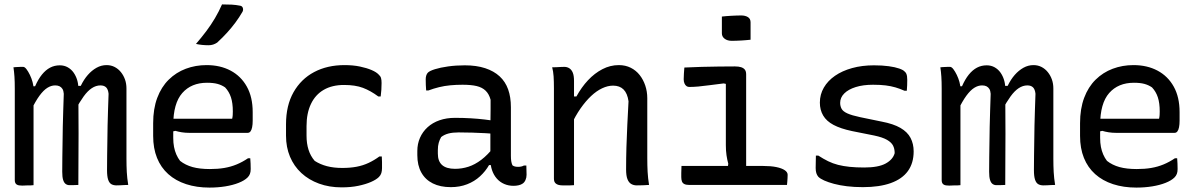

<svg xmlns="http://www.w3.org/2000/svg" viewBox="-20 -838 5440 870"><path d="M561 0Q553 0 544 0.5Q535 1 526 1.5Q517 2 508 2Q494 2 484.5 -3.5Q475 -9 470 -24Q465 -39 465 -67Q465 -100 465.5 -133.5Q466 -167 466.5 -200.5Q467 -234 467.5 -269Q468 -304 469.5 -340Q471 -376 472 -413Q470 -433 461 -442Q452 -451 435 -451Q415 -451 396 -438.5Q377 -426 359 -401Q341 -376 322 -341L317 -449H346Q360 -478 378 -498.5Q396 -519 417.5 -531Q439 -543 463 -543Q483 -543 499.5 -534.5Q516 -526 528 -511Q540 -496 546.5 -477.5Q553 -459 553 -437Q553 -397 553 -357.5Q553 -318 553 -278.5Q553 -239 553 -199Q553 -159 553 -119Q553 -86 554.5 -58.5Q556 -31 561 0ZM335 0Q329 0 322 0.5Q315 1 308.5 1Q302 1 295 1Q285 1 277.5 -4.5Q270 -10 266 -23Q262 -36 262 -60Q262 -94 262.5 -127.5Q263 -161 263.5 -195Q264 -229 264.5 -264Q265 -299 266.5 -336.5Q268 -374 269 -413Q268 -427 263 -435Q258 -443 250 -447Q242 -451 230 -451Q212 -451 194.5 -440Q177 -429 159 -404.5Q141 -380 120 -337L112 -447H139Q153 -479 170 -500Q187 -521 207 -531.5Q227 -542 251 -542Q271 -542 287 -533Q303 -524 313.5 -509Q324 -494 329.5 -476Q335 -458 335 -439Q335 -390 335.5 -338.5Q336 -287 336 -232.5Q336 -178 335.5 -120Q335 -62 335 0ZM132 1Q126 2 119.5 2Q113 2 107 2Q101 2 94.5 2.5Q88 3 81 3Q73 3 66.5 2Q60 1 55.5 -2Q51 -5 49 -10Q47 -15 47 -22Q47 -92 47 -160.5Q47 -229 47 -298Q47 -367 47 -436Q47 -468 45.5 -490.5Q44 -513 41 -533Q46 -534 52 -534Q58 -534 63 -534.5Q68 -535 73.5 -535Q79 -535 85 -535Q92 -535 100 -524.5Q108 -514 115.5 -498.5Q123 -483 127.5 -466.5Q132 -450 132 -437Q132 -371 132 -298.5Q132 -226 132 -150.5Q132 -75 132 1Z M916 -543Q978 -543 1025 -518Q1072 -493 1098.5 -445.5Q1125 -398 1125 -330V-291Q1125 -274 1122.5 -261.5Q1120 -249 1115 -242.5Q1110 -236 1102 -236H838Q820 -236 804 -238.5Q788 -241 775 -245L751 -240L745 -300H1032Q1034 -308 1034.5 -316.5Q1035 -325 1035 -333Q1035 -371 1026.5 -397Q1018 -423 1000 -442Q984 -453 965 -458Q946 -463 918 -463Q847 -463 806 -416.5Q765 -370 765 -271V-213Q765 -191 768.5 -172.5Q772 -154 779 -138Q786 -122 796 -109Q820 -90 852.5 -81Q885 -72 931 -72Q967 -72 996.5 -77Q1026 -82 1052.5 -93Q1079 -104 1104 -121H1114Q1115 -109 1115.5 -96.5Q1116 -84 1116 -72Q1116 -59 1112.5 -50Q1109 -41 1102 -34Q1088 -20 1061.5 -9.5Q1035 1 1001 6.5Q967 12 929 12Q871 12 823.5 -3.5Q776 -19 742.5 -49Q709 -79 691.5 -122.5Q674 -166 674 -222V-280Q674 -345 692.5 -394.5Q711 -444 744.5 -477Q778 -510 822 -526.5Q866 -543 916 -543ZM986 -818Q1011 -818 1030 -817Q1049 -816 1069 -812Q1078 -810 1080.5 -801.5Q1083 -793 1079 -785Q1064 -759 1046.5 -735.5Q1029 -712 1009 -690Q989 -668 964 -645Q955 -639 945.5 -636Q936 -633 925 -633Q910 -633 895.5 -634.5Q881 -636 868 -639Q893 -668 914.5 -696.5Q936 -725 954 -755.5Q972 -786 986 -818Z M1541 -543Q1580 -543 1611 -536.5Q1642 -530 1664 -520.5Q1686 -511 1696 -500Q1704 -493 1706.5 -484.5Q1709 -476 1709 -462Q1709 -446 1708 -431Q1707 -416 1705 -401H1694Q1659 -427 1624.5 -440Q1590 -453 1539 -453Q1485 -453 1447 -431Q1409 -409 1389 -367Q1369 -325 1369 -267V-223Q1369 -188 1378 -159.5Q1387 -131 1406 -109Q1431 -93 1461.5 -85Q1492 -77 1531 -77Q1567 -77 1596 -82.5Q1625 -88 1650.5 -100Q1676 -112 1699 -129H1710Q1711 -117 1711 -104Q1711 -91 1711 -76Q1711 -64 1708 -54Q1705 -44 1697 -36Q1685 -24 1661 -13.5Q1637 -3 1603.5 4Q1570 11 1528 11Q1472 11 1425.5 -6Q1379 -23 1345.5 -54Q1312 -85 1294 -128Q1276 -171 1276 -223V-275Q1276 -360 1310 -420Q1344 -480 1403.5 -511.5Q1463 -543 1541 -543Z M2295 -352Q2295 -325 2295 -297.5Q2295 -270 2295 -242.5Q2295 -215 2295 -187.5Q2295 -160 2295 -132Q2295 -118 2296.5 -108Q2298 -98 2302 -89Q2307 -85 2313.5 -83.5Q2320 -82 2328 -82Q2335 -82 2342 -83.5Q2349 -85 2354 -88H2365Q2365 -77 2365.5 -67Q2366 -57 2366 -46Q2366 -33 2361 -22Q2356 -11 2348 -6Q2341 -1 2330 1.5Q2319 4 2307 4Q2284 4 2264.5 -4.5Q2245 -13 2231 -29Q2217 -45 2209.5 -67Q2202 -89 2202 -117Q2202 -149 2202 -184.5Q2202 -220 2202 -249Q2202 -277 2202.5 -300Q2203 -323 2203 -344Q2203 -365 2203 -386Q2196 -412 2180.5 -427Q2165 -442 2140 -448Q2115 -454 2076 -454Q2047 -454 2020.5 -451.5Q1994 -449 1969.5 -443Q1945 -437 1921 -428H1911Q1910 -440 1909.5 -453Q1909 -466 1909 -479Q1909 -488 1911.5 -496Q1914 -504 1919 -509Q1927 -517 1951 -524.5Q1975 -532 2010.5 -537Q2046 -542 2086 -542Q2139 -542 2178.5 -529Q2218 -516 2244 -492Q2270 -468 2282.5 -433Q2295 -398 2295 -352ZM1964 -142Q1964 -107 1983.5 -90Q2003 -73 2042 -73Q2073 -73 2102.5 -82.5Q2132 -92 2161 -114Q2190 -136 2219 -173L2221 -90H2196Q2180 -62 2155 -39Q2130 -16 2096.5 -3Q2063 10 2023 10Q1975 10 1941 -7Q1907 -24 1889 -56.5Q1871 -89 1871 -135V-154Q1871 -186 1883 -213.5Q1895 -241 1917.5 -261.5Q1940 -282 1971.5 -293Q2003 -304 2042 -304Q2079 -304 2113 -302Q2147 -300 2176 -296.5Q2205 -293 2226 -289Q2233 -287 2236.5 -278Q2240 -269 2241.5 -256Q2243 -243 2243 -229Q2210 -233 2180 -234.5Q2150 -236 2120.5 -237Q2091 -238 2058 -238Q2031 -238 2012 -233Q1993 -228 1979 -217Q1972 -205 1968 -191Q1964 -177 1964 -158Z M2921 0Q2906 1 2893 1.5Q2880 2 2865 2Q2851 2 2840 -4.5Q2829 -11 2823 -26.5Q2817 -42 2817 -70Q2817 -122 2818.5 -171.5Q2820 -221 2822.5 -272Q2825 -323 2828 -379Q2823 -415 2805.5 -432.5Q2788 -450 2758 -450Q2734 -450 2708.5 -438Q2683 -426 2658.5 -403Q2634 -380 2610.5 -346.5Q2587 -313 2567 -269L2566 -401H2592Q2615 -443 2644.5 -474.5Q2674 -506 2709.5 -524.5Q2745 -543 2784 -543Q2814 -543 2838 -531Q2862 -519 2878.5 -498Q2895 -477 2904 -450Q2913 -423 2913 -393Q2913 -348 2913 -302.5Q2913 -257 2913 -212Q2913 -167 2913 -121Q2913 -88 2914.5 -59.5Q2916 -31 2921 0ZM2581 1Q2572 2 2563.5 2Q2555 2 2546.5 2Q2538 2 2529 2Q2519 2 2511.5 0Q2504 -2 2499 -6Q2494 -10 2492 -15.5Q2490 -21 2490 -29Q2490 -82 2490 -133Q2490 -184 2490 -234.5Q2490 -285 2490 -335.5Q2490 -386 2490 -437Q2490 -469 2488.5 -492Q2487 -515 2482 -533Q2493 -533 2502 -533.5Q2511 -534 2519.5 -534.5Q2528 -535 2537 -535Q2550 -535 2560 -528.5Q2570 -522 2575.5 -508.5Q2581 -495 2581 -471Q2581 -392 2581 -312.5Q2581 -233 2581 -154.5Q2581 -76 2581 1Z M3276 -68 3280 -96Q3275 -114 3272 -134.5Q3269 -155 3269 -180Q3269 -208 3269 -235.5Q3269 -263 3269 -291Q3269 -319 3269 -347Q3269 -375 3269 -402.5Q3269 -430 3269 -458L3259 -460Q3225 -456 3196 -452Q3167 -448 3144.5 -446Q3122 -444 3103 -444Q3096 -444 3090.5 -448Q3085 -452 3081.5 -460Q3078 -468 3078 -479Q3078 -492 3079 -505.5Q3080 -519 3081 -532Q3120 -534 3159.5 -535Q3199 -536 3237 -536.5Q3275 -537 3310 -537Q3327 -537 3338 -533.5Q3349 -530 3355 -522.5Q3361 -515 3361 -501Q3361 -457 3361 -412.5Q3361 -368 3361 -324Q3361 -280 3361 -236Q3361 -192 3361 -149Q3361 -106 3361 -63ZM3068 -86H3438Q3473 -86 3497.5 -81Q3522 -76 3535.5 -67Q3549 -58 3549 -46Q3549 -38 3548.5 -30.5Q3548 -23 3547.5 -15.5Q3547 -8 3546 0H3103Q3089 0 3081 -4Q3073 -8 3070 -16Q3067 -24 3067 -36Q3067 -46 3067 -54Q3067 -62 3067.5 -70Q3068 -78 3068 -86ZM3251 -763Q3261 -764 3271.5 -765Q3282 -766 3293.5 -766.5Q3305 -767 3316 -767.5Q3327 -768 3338 -768Q3357 -768 3369 -760.5Q3381 -753 3381 -737V-658Q3371 -657 3360.5 -656Q3350 -655 3339.5 -654.5Q3329 -654 3318 -653.5Q3307 -653 3296 -653Q3276 -653 3263.5 -662.5Q3251 -672 3251 -687Z M3896 -79Q3960 -79 3993 -97Q4026 -115 4034 -144Q4034 -164 4026.5 -178.5Q4019 -193 3999 -204.5Q3979 -216 3941 -224L3841 -244Q3789 -255 3757 -272Q3725 -289 3710 -314.5Q3695 -340 3695 -373Q3695 -410 3713 -441Q3731 -472 3763.5 -494.5Q3796 -517 3841 -529.5Q3886 -542 3940 -542Q3978 -542 4007 -538Q4036 -534 4054.5 -527.5Q4073 -521 4079 -514Q4084 -510 4086.5 -504.5Q4089 -499 4090 -492Q4091 -485 4091 -476Q4091 -463 4090.5 -451Q4090 -439 4089 -427H4078Q4058 -436 4037.5 -442Q4017 -448 3993 -451Q3969 -454 3936 -454Q3891 -454 3857.5 -443.5Q3824 -433 3805.5 -414.5Q3787 -396 3787 -372Q3787 -357 3793.5 -345Q3800 -333 3820 -324Q3840 -315 3878 -307L3975 -287Q4028 -277 4060 -258.5Q4092 -240 4106 -213Q4120 -186 4120 -152Q4120 -99 4094 -63Q4068 -27 4016.5 -8.5Q3965 10 3890 10Q3851 10 3818 6Q3785 2 3759 -5Q3733 -12 3715 -20Q3697 -28 3688 -37Q3682 -44 3679 -53.5Q3676 -63 3676 -77Q3676 -93 3676.5 -106.5Q3677 -120 3677 -133H3688Q3711 -118 3732.5 -107.5Q3754 -97 3777.5 -91Q3801 -85 3830 -82Q3859 -79 3896 -79Z M4761 0Q4753 0 4744 0.5Q4735 1 4726 1.5Q4717 2 4708 2Q4694 2 4684.5 -3.5Q4675 -9 4670 -24Q4665 -39 4665 -67Q4665 -100 4665.5 -133.5Q4666 -167 4666.5 -200.5Q4667 -234 4667.5 -269Q4668 -304 4669.5 -340Q4671 -376 4672 -413Q4670 -433 4661 -442Q4652 -451 4635 -451Q4615 -451 4596 -438.5Q4577 -426 4559 -401Q4541 -376 4522 -341L4517 -449H4546Q4560 -478 4578 -498.5Q4596 -519 4617.5 -531Q4639 -543 4663 -543Q4683 -543 4699.5 -534.5Q4716 -526 4728 -511Q4740 -496 4746.5 -477.5Q4753 -459 4753 -437Q4753 -397 4753 -357.5Q4753 -318 4753 -278.5Q4753 -239 4753 -199Q4753 -159 4753 -119Q4753 -86 4754.5 -58.5Q4756 -31 4761 0ZM4535 0Q4529 0 4522 0.5Q4515 1 4508.5 1Q4502 1 4495 1Q4485 1 4477.5 -4.5Q4470 -10 4466 -23Q4462 -36 4462 -60Q4462 -94 4462.5 -127.5Q4463 -161 4463.5 -195Q4464 -229 4464.5 -264Q4465 -299 4466.5 -336.5Q4468 -374 4469 -413Q4468 -427 4463 -435Q4458 -443 4450 -447Q4442 -451 4430 -451Q4412 -451 4394.5 -440Q4377 -429 4359 -404.5Q4341 -380 4320 -337L4312 -447H4339Q4353 -479 4370 -500Q4387 -521 4407 -531.5Q4427 -542 4451 -542Q4471 -542 4487 -533Q4503 -524 4513.5 -509Q4524 -494 4529.5 -476Q4535 -458 4535 -439Q4535 -390 4535.5 -338.5Q4536 -287 4536 -232.5Q4536 -178 4535.5 -120Q4535 -62 4535 0ZM4332 1Q4326 2 4319.5 2Q4313 2 4307 2Q4301 2 4294.5 2.5Q4288 3 4281 3Q4273 3 4266.5 2Q4260 1 4255.5 -2Q4251 -5 4249 -10Q4247 -15 4247 -22Q4247 -92 4247 -160.5Q4247 -229 4247 -298Q4247 -367 4247 -436Q4247 -468 4245.5 -490.5Q4244 -513 4241 -533Q4246 -534 4252 -534Q4258 -534 4263 -534.5Q4268 -535 4273.5 -535Q4279 -535 4285 -535Q4292 -535 4300 -524.5Q4308 -514 4315.5 -498.5Q4323 -483 4327.5 -466.5Q4332 -450 4332 -437Q4332 -371 4332 -298.5Q4332 -226 4332 -150.5Q4332 -75 4332 1Z M5116 -543Q5178 -543 5225 -518Q5272 -493 5298.5 -445.5Q5325 -398 5325 -330V-291Q5325 -274 5322.5 -261.5Q5320 -249 5315 -242.5Q5310 -236 5302 -236H5038Q5020 -236 5004 -238.5Q4988 -241 4975 -245L4951 -240L4945 -300H5232Q5234 -308 5234.5 -316.5Q5235 -325 5235 -333Q5235 -371 5226.5 -397Q5218 -423 5200 -442Q5184 -453 5165 -458Q5146 -463 5118 -463Q5047 -463 5006 -416.5Q4965 -370 4965 -271V-213Q4965 -191 4968.5 -172.5Q4972 -154 4979 -138Q4986 -122 4996 -109Q5020 -90 5052.5 -81Q5085 -72 5131 -72Q5167 -72 5196.5 -77Q5226 -82 5252.5 -93Q5279 -104 5304 -121H5314Q5315 -109 5315.5 -96.5Q5316 -84 5316 -72Q5316 -59 5312.5 -50Q5309 -41 5302 -34Q5288 -20 5261.5 -9.5Q5235 1 5201 6.5Q5167 12 5129 12Q5071 12 5023.5 -3.5Q4976 -19 4942.5 -49Q4909 -79 4891.5 -122.5Q4874 -166 4874 -222V-280Q4874 -345 4892.5 -394.5Q4911 -444 4944.5 -477Q4978 -510 5022 -526.5Q5066 -543 5116 -543Z"/></svg>

Font: Rec Mono Semicasual
Style: Regular
Weight: 400
Version: Version 1.085; ttfautohint (v1.8.4.7-5d5b)